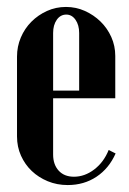

<svg xmlns="http://www.w3.org/2000/svg" viewBox="-20 -524 372 553"><path d="M29 -361Q29 -390 40 -416Q51 -442 70.5 -461.5Q90 -481 115.5 -492.5Q141 -504 170 -504Q199 -504 224.5 -492.5Q250 -481 269.5 -462Q289 -443 300.5 -417.5Q312 -392 312 -363V-241H133V-79Q133 -50 149 -32.5Q165 -15 193 -15Q224 -15 251.5 -36Q279 -57 293 -92L313 -82Q294 -39 258 -15Q222 9 175 9Q144 9 117.5 -2Q91 -13 71.5 -31.5Q52 -50 40.5 -75.5Q29 -101 29 -131ZM208 -263V-429Q208 -452 197.5 -467Q187 -482 171 -482Q154 -482 143.5 -467Q133 -452 133 -429V-263Z"/></svg>

Font: Moniqa Extra Bold Narrow Heading
Style: Regular
Weight: 800
Width: 4
Designer: Rajesh Rajput
Foundry: Rajesh Rajput
Version: Version 1.000;December 15, 2022;FontCreator 14.0.0.2794 32-b